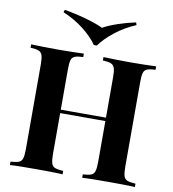

<svg xmlns="http://www.w3.org/2000/svg" viewBox="-99 -1024 997 1109"><g transform="rotate(10 400.0 -469.0)"><path d="M458 0V-20Q490 -22 506 -28Q522 -34 527.5 -52Q533 -70 533 -106V-602Q533 -639 527.5 -656.5Q522 -674 505.5 -680.5Q489 -687 458 -688V-708Q485 -707 528.5 -706Q572 -705 615 -705Q661 -705 701.5 -706Q742 -707 767 -708V-688Q735 -687 718.5 -680.5Q702 -674 697 -656.5Q692 -639 692 -602V-106Q692 -70 697.5 -52Q703 -34 719 -28Q735 -22 767 -20V0Q742 -2 701.5 -2.5Q661 -3 615 -3Q572 -3 528.5 -2.5Q485 -2 458 0ZM34 0V-20Q66 -22 82 -28Q98 -34 103.5 -52Q109 -70 109 -106V-602Q109 -639 103.5 -656.5Q98 -674 81.5 -680.5Q65 -687 34 -688V-708Q60 -707 101.5 -706Q143 -705 192 -705Q234 -705 275 -706Q316 -707 343 -708V-688Q311 -687 294.5 -680.5Q278 -674 273 -656.5Q268 -639 268 -602V-106Q268 -70 273.5 -52Q279 -34 295 -28Q311 -22 343 -20V0Q316 -2 275 -2.5Q234 -3 192 -3Q143 -3 101.5 -2.5Q60 -2 34 0ZM203 -346V-366H598V-346ZM609 -938 614 -923Q549 -896 494.5 -853.5Q440 -811 409 -767H391Q361 -811 306.5 -853.5Q252 -896 186 -923L191 -938Q256 -927 319.5 -909Q383 -891 420 -873Q451 -891 503.5 -909Q556 -927 609 -938Z"/></g></svg>

Font: Playfair Display
Style: Bold
Weight: 700
Designer: Claus Eggers Sørensen
Foundry: Claus Eggers Sørensen
Version: Version 1.203